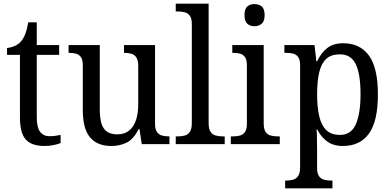

<svg xmlns="http://www.w3.org/2000/svg" viewBox="-20 -780 2116 1039"><path d="M221 10Q152 10 120 -24.5Q88 -59 88 -145V-483H18V-520Q37 -522 57 -530Q77 -538 92 -554Q107 -571 116.5 -595.5Q126 -620 133 -659H179V-536H300V-483H179V-143Q179 -91 197 -67Q215 -43 247 -43Q265 -43 279.5 -45Q294 -47 308 -50V-6Q295 0 270.5 5Q246 10 221 10Z M582 10Q507 10 467.5 -36.5Q428 -83 428 -186V-427Q428 -457 418 -471Q408 -485 391.5 -489.5Q375 -494 354 -494H351V-536H520V-190Q520 -146 528 -115.5Q536 -85 557 -69Q578 -53 614 -53Q654 -53 679 -73.5Q704 -94 716 -130.5Q728 -167 728 -216V-422Q728 -454 718 -469Q708 -484 691.5 -489Q675 -494 654 -494H651V-536H819V-109Q819 -80 829.5 -65.5Q840 -51 857 -46.5Q874 -42 894 -42H897V0H747L735 -81H730Q702 -26 665 -8Q628 10 582 10Z M931 0V-42H943Q965 -42 981.5 -47Q998 -52 1008 -67.5Q1018 -83 1018 -114V-650Q1018 -680 1007.5 -694.5Q997 -709 980 -713.5Q963 -718 943 -718H931V-760H1109V-114Q1109 -83 1119 -67.5Q1129 -52 1146 -47Q1163 -42 1184 -42H1196V0Z M1229 0V-42H1241Q1262 -42 1278.5 -46.5Q1295 -51 1305.5 -65.5Q1316 -80 1316 -109V-426Q1316 -456 1306 -470.5Q1296 -485 1279.5 -489.5Q1263 -494 1243 -494H1237V-536H1407V-114Q1407 -83 1416.5 -67.5Q1426 -52 1443.5 -47Q1461 -42 1482 -42H1494V0ZM1357 -638Q1334 -638 1318.5 -651.5Q1303 -665 1303 -698Q1303 -732 1318.5 -745Q1334 -758 1357 -758Q1380 -758 1396 -745Q1412 -732 1412 -698Q1412 -665 1396 -651.5Q1380 -638 1357 -638Z M1523 239V197H1530Q1550 197 1567 192Q1584 187 1594 171.5Q1604 156 1604 125V-426Q1604 -456 1594 -470.5Q1584 -485 1567.5 -489.5Q1551 -494 1531 -494H1519V-536H1682L1692 -448H1696Q1716 -492 1749.5 -519Q1783 -546 1837 -546Q1928 -546 1976.5 -479.5Q2025 -413 2025 -269Q2025 -124 1976.5 -57Q1928 10 1836 10Q1784 10 1750.5 -14.5Q1717 -39 1697 -79H1693Q1695 -62 1695 -41.5Q1695 -21 1695.5 -1.5Q1696 18 1696 34V130Q1696 159 1706.5 173.5Q1717 188 1734 192.5Q1751 197 1771 197H1779V239ZM1820 -50Q1880 -50 1905.5 -107.5Q1931 -165 1931 -271Q1931 -378 1905.5 -432Q1880 -486 1819 -486Q1772 -486 1745.5 -461.5Q1719 -437 1707.5 -389Q1696 -341 1696 -270Q1696 -200 1707.5 -151Q1719 -102 1745.5 -76Q1772 -50 1820 -50Z"/></svg>

Font: Noto Serif SemiCondensed
Style: Regular
Weight: 400
Width: 4
Designer: Monotype Design Team
Foundry: Monotype Imaging Inc.
Version: Version 2.013